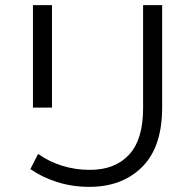

<svg xmlns="http://www.w3.org/2000/svg" viewBox="-20 -720 758 746"><path d="M327 6Q260 6 201 -13Q142 -32 98 -63L128 -122Q170 -92 221.5 -76Q273 -60 329 -60Q427 -60 481.5 -119Q536 -178 536 -299V-700H610V-302Q610 -149 532.5 -71.5Q455 6 327 6ZM108 -302V-700H182V-302Z"/></svg>

Font: Montserrat
Style: Regular
Weight: 400
Designer: Julieta Ulanovsky
Foundry: Julieta Ulanovsky
Version: Version 9.000; ttfautohint (v1.8.4.7-5d5b)